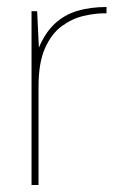

<svg xmlns="http://www.w3.org/2000/svg" viewBox="-20 -528 350 548"><path d="M70 0V-496H86L91 -392Q109 -435 136.5 -460.5Q164 -486 201 -497Q238 -508 284 -508V-490H278Q251 -490 218.5 -482.5Q186 -475 156.5 -453.5Q127 -432 108.5 -390.5Q90 -349 90 -281V0Z"/></svg>

Font: DM Sans 24pt Thin
Style: Regular
Weight: 250
Designer: Colophon Foundry, Jonny Pinhorn
Foundry: Colophon Foundry
Version: Version 4.004;gftools[0.9.30]